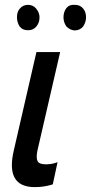

<svg xmlns="http://www.w3.org/2000/svg" viewBox="-20 -764 415 790"><path d="M129.9 -549.8H227.5L133.8 -143.6Q127.9 -113.3 134.8 -100.6Q141.6 -87.9 168.9 -87.9Q190.4 -87.9 208 -93.8L216.8 -96.7L197.3 -5.9L192.4 -3.9Q159.2 5.9 123 5.9Q1 5.9 37.1 -146.5ZM49.8 -692.4Q49.8 -714.8 60.5 -727.5Q74.2 -744.1 94.7 -744.1Q116.2 -744.1 128.9 -728.5Q142.6 -711.9 142.6 -692.4Q142.6 -670.9 129.9 -655.3Q116.2 -638.7 94.7 -639.6Q72.3 -639.6 60.5 -655.3Q49.8 -672.9 49.8 -692.4ZM241.2 -692.4Q241.2 -714.8 252.9 -730.5Q265.6 -746.1 288.1 -744.1Q310.5 -744.1 323.2 -727.5Q334 -713.9 334 -692.4Q334 -672.9 322.3 -655.3Q309.6 -639.6 288.1 -638.7Q268.6 -639.6 252.9 -655.3Q241.2 -672.9 241.2 -692.4Z"/></svg>

Font: RobotoJAA
Style: Medium
Weight: 500
Version: Version 2.05; 2016-11-05